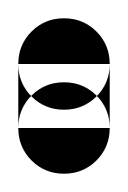

<svg xmlns="http://www.w3.org/2000/svg" viewBox="-20 -120 140 210"><path d="M0 -50H100V20H0ZM50 -100Q29 -100 14.5 -85.5Q0 -71 0 -50Q0 -29 14.5 -14.5Q29 0 50 0Q71 0 85.5 -14.5Q100 -29 100 -50Q100 -71 85.5 -85.5Q71 -100 50 -100ZM50 -30Q29 -30 14.5 -15.5Q0 -1 0 20Q0 41 14.5 55.5Q29 70 50 70Q71 70 85.5 55.5Q100 41 100 20Q100 -1 85.5 -15.5Q71 -30 50 -30Z"/></svg>

Font: Wavefont SemiBold
Style: Regular
Weight: 600
Version: Version 3.004;gftools[0.9.33]